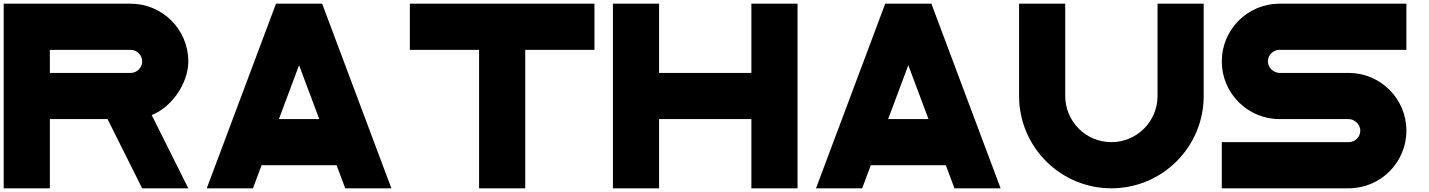

<svg xmlns="http://www.w3.org/2000/svg" viewBox="-20 -820 7738 1040"><path d="M687.5 -800H0V200H250V-175H562.5L750 200H1000L801.7 -196.7C911.1 -239.6 1000 -369.9 1000 -487.5C1000 -660 860 -800 687.5 -800ZM687.5 -425H250V-550H687.5C722 -550 750 -522 750 -487.5C750 -453 722 -425 687.5 -425Z M1475 -800 1100 200H1350L1396.9 75H1803.2L1850 200H2100L1725 -800ZM1490.7 -175 1600 -466.7 1709.4 -175Z M2200 -550H2575V200H2825V-550H3200V-800H2200Z M4050 -425H3550V-800H3300V200H3550V-175H4050V200H4300V-800H4050Z M4775 -800 4400 200H4650L4696.9 75H5103.2L5150 200H5400L5025 -800ZM4790.7 -175 4900 -466.7 5009.4 -175Z M6250 -300C6250 -162 6138 -50 6000 -50C5862 -50 5750 -162 5750 -300V-800H5500V-300C5500 -24 5724 200 6000 200C6276 200 6500 -24 6500 -300V-800H6250Z M6598 -487.5C6598 -315 6738 -175 6910.5 -175H7282.9C7283.2 -175 7283.8 -175 7284.2 -175C7315.6 -175 7344.1 -149.7 7348 -118.6C7348.2 -117 7348.3 -114.3 7348.3 -112.6C7348.3 -78.1 7320.2 -50 7285.6 -50H7285.5H6598V200H7285.5C7458 200 7598 60 7598 -112.5C7598 -285 7458 -425 7285.5 -425H6913.1C6912.8 -425 6912.2 -425 6911.8 -425C6880.4 -425 6851.9 -450.3 6848 -481.4C6847.8 -483 6847.7 -485.7 6847.7 -487.4C6847.7 -521.9 6875.8 -550 6910.4 -550H6910.5H7598V-800H6910.5C6738 -800 6598 -660 6598 -487.5Z"/></svg>

Font: Kubos
Style: Regular
Weight: 400
Version: Version 001.000